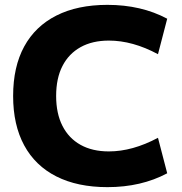

<svg xmlns="http://www.w3.org/2000/svg" viewBox="-20 -760 749 790"><path d="M422 10Q299 10 212 -34Q125 -78 79.5 -162Q34 -246 34 -365Q34 -485 79.5 -568.5Q125 -652 212 -696Q299 -740 422 -740Q561 -740 668 -683L630 -537Q526 -593 428 -593Q360 -593 311.5 -566Q263 -539 237 -488.5Q211 -438 211 -365Q211 -293 237 -242Q263 -191 311.5 -164Q360 -137 428 -137Q525 -137 630 -193L668 -47Q561 10 422 10Z"/></svg>

Font: M PLUS 1 ExtraBold
Style: Regular
Weight: 800
Designer: Coji Morishita
Foundry: UNDERFOREST DESIGN
Version: Version 1.001